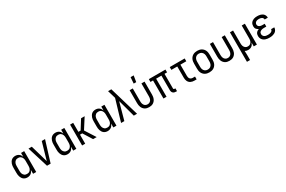

<svg xmlns="http://www.w3.org/2000/svg" viewBox="166 -2341 6168 4144"><g transform="rotate(-30 3250.0 -269.5)"><path d="M215 8Q190 8 166 1Q142 -6 122.5 -21.5Q103 -37 90 -58Q77 -79 69 -102.5Q61 -126 58.5 -150.5Q56 -175 56 -200V-320Q56 -345 58.5 -369.5Q61 -394 69 -417.5Q77 -441 90 -462Q103 -483 122.5 -498.5Q142 -514 166 -521Q190 -528 215 -528Q239 -528 262 -521.5Q285 -515 304 -501Q323 -487 336.5 -467Q350 -447 358 -424V-520H436V0H358V-96Q350 -73 336.5 -53Q323 -33 304 -19Q285 -5 262 1.5Q239 8 215 8ZM246 -62Q263 -62 279.5 -66Q296 -70 309.5 -80Q323 -90 333 -104Q343 -118 348.5 -134Q354 -150 356 -166.5Q358 -183 358 -200V-320Q358 -337 356 -353.5Q354 -370 348.5 -386Q343 -402 333 -416Q323 -430 309.5 -440Q296 -450 279.5 -454Q263 -458 246 -458Q229 -458 212.5 -454Q196 -450 182.5 -440Q169 -430 159 -416Q149 -402 143.5 -386Q138 -370 136 -353.5Q134 -337 134 -320V-200Q134 -183 136 -166.5Q138 -150 143.5 -134Q149 -118 159 -104Q169 -90 182.5 -80Q196 -70 212.5 -66Q229 -62 246 -62Z M705 0 544 -520H626L726 -173Q732 -152 738 -131Q744 -110 750 -89Q756 -110 762 -131Q768 -152 774 -173L874 -520H956L795 0Z M1215 8Q1190 8 1166 1Q1142 -6 1122.5 -21.5Q1103 -37 1090 -58Q1077 -79 1069 -102.5Q1061 -126 1058.5 -150.5Q1056 -175 1056 -200V-320Q1056 -345 1058.5 -369.5Q1061 -394 1069 -417.5Q1077 -441 1090 -462Q1103 -483 1122.5 -498.5Q1142 -514 1166 -521Q1190 -528 1215 -528Q1239 -528 1262 -521.5Q1285 -515 1304 -501Q1323 -487 1336.5 -467Q1350 -447 1358 -424V-520H1436V0H1358V-96Q1350 -73 1336.5 -53Q1323 -33 1304 -19Q1285 -5 1262 1.5Q1239 8 1215 8ZM1246 -62Q1263 -62 1279.5 -66Q1296 -70 1309.5 -80Q1323 -90 1333 -104Q1343 -118 1348.5 -134Q1354 -150 1356 -166.5Q1358 -183 1358 -200V-320Q1358 -337 1356 -353.5Q1354 -370 1348.5 -386Q1343 -402 1333 -416Q1323 -430 1309.5 -440Q1296 -450 1279.5 -454Q1263 -458 1246 -458Q1229 -458 1212.5 -454Q1196 -450 1182.5 -440Q1169 -430 1159 -416Q1149 -402 1143.5 -386Q1138 -370 1136 -353.5Q1134 -337 1134 -320V-200Q1134 -183 1136 -166.5Q1138 -150 1143.5 -134Q1149 -118 1159 -104Q1169 -90 1182.5 -80Q1196 -70 1212.5 -66Q1229 -62 1246 -62Z M1854 0 1713 -225H1657V0H1580V-520H1657V-295H1713L1854 -520H1943L1777 -260L1943 0Z M2215 8Q2190 8 2166 1Q2142 -6 2122.5 -21.5Q2103 -37 2090 -58Q2077 -79 2069 -102.5Q2061 -126 2058.5 -150.5Q2056 -175 2056 -200V-320Q2056 -345 2058.5 -369.5Q2061 -394 2069 -417.5Q2077 -441 2090 -462Q2103 -483 2122.5 -498.5Q2142 -514 2166 -521Q2190 -528 2215 -528Q2239 -528 2262 -521.5Q2285 -515 2304 -501Q2323 -487 2336.5 -467Q2350 -447 2358 -424V-520H2436V0H2358V-96Q2350 -73 2336.5 -53Q2323 -33 2304 -19Q2285 -5 2262 1.5Q2239 8 2215 8ZM2246 -62Q2263 -62 2279.5 -66Q2296 -70 2309.5 -80Q2323 -90 2333 -104Q2343 -118 2348.5 -134Q2354 -150 2356 -166.5Q2358 -183 2358 -200V-320Q2358 -337 2356 -353.5Q2354 -370 2348.5 -386Q2343 -402 2333 -416Q2323 -430 2309.5 -440Q2296 -450 2279.5 -454Q2263 -458 2246 -458Q2229 -458 2212.5 -454Q2196 -450 2182.5 -440Q2169 -430 2159 -416Q2149 -402 2143.5 -386Q2138 -370 2136 -353.5Q2134 -337 2134 -320V-200Q2134 -183 2136 -166.5Q2138 -150 2143.5 -134Q2149 -118 2159 -104Q2169 -90 2182.5 -80Q2196 -70 2212.5 -66Q2229 -62 2246 -62Z M2632 0H2551L2710 -535L2687 -614Q2678 -644 2669 -674.5Q2660 -705 2651 -735H2732L2949 0H2868L2751 -430Z M3250 8Q3224 8 3197.5 2.5Q3171 -3 3148.5 -17Q3126 -31 3109 -51.5Q3092 -72 3082 -96.5Q3072 -121 3068 -147.5Q3064 -174 3064 -200V-520H3142V-200Q3142 -183 3144 -166.5Q3146 -150 3151 -134.5Q3156 -119 3165.5 -105Q3175 -91 3188 -81Q3201 -71 3217 -66.5Q3233 -62 3250 -62Q3267 -62 3283 -66.5Q3299 -71 3312 -81Q3325 -91 3334.5 -105Q3344 -119 3349 -134.5Q3354 -150 3356 -166.5Q3358 -183 3358 -200V-520H3436V-200Q3436 -174 3432 -147.5Q3428 -121 3418 -96.5Q3408 -72 3391 -51.5Q3374 -31 3351.5 -17Q3329 -3 3302.5 2.5Q3276 8 3250 8ZM3212 -600 3223 -754H3300L3275 -600Z M3940 8H3919Q3899 8 3879 3Q3859 -2 3844 -15.5Q3829 -29 3822.5 -48Q3816 -67 3816 -87V-450H3684V0H3607V-450H3543V-520H3957V-450H3893V-87Q3893 -82 3894.5 -77Q3896 -72 3900 -68.5Q3904 -65 3909 -63.5Q3914 -62 3919 -62H3940Z M4434 0H4380Q4357 0 4334.5 -4Q4312 -8 4291.5 -18Q4271 -28 4255 -44Q4239 -60 4229 -80.5Q4219 -101 4215 -123.5Q4211 -146 4211 -169V-450H4064V-520H4436V-450H4289V-169Q4289 -150 4294 -131Q4299 -112 4311.5 -97.5Q4324 -83 4342.5 -76.5Q4361 -70 4380 -70H4434Z M4750 8Q4723 8 4696.5 2.5Q4670 -3 4646.5 -16Q4623 -29 4604.5 -49.5Q4586 -70 4575 -94.5Q4564 -119 4560 -146Q4556 -173 4556 -200V-320Q4556 -347 4560 -374Q4564 -401 4575 -425.5Q4586 -450 4604.5 -470.5Q4623 -491 4646.5 -504Q4670 -517 4696.5 -522.5Q4723 -528 4750 -528Q4777 -528 4803.5 -522.5Q4830 -517 4853.5 -504Q4877 -491 4895.5 -470.5Q4914 -450 4925 -425.5Q4936 -401 4940 -374Q4944 -347 4944 -320V-200Q4944 -173 4940 -146Q4936 -119 4925 -94.5Q4914 -70 4895.5 -49.5Q4877 -29 4853.5 -16Q4830 -3 4803.5 2.5Q4777 8 4750 8ZM4750 -62Q4767 -62 4784 -66Q4801 -70 4815 -79.5Q4829 -89 4839.5 -103Q4850 -117 4856 -133Q4862 -149 4864 -166Q4866 -183 4866 -200V-320Q4866 -337 4864 -354Q4862 -371 4856 -387Q4850 -403 4839.5 -417Q4829 -431 4815 -440.5Q4801 -450 4784 -454Q4767 -458 4750 -458Q4733 -458 4716 -454Q4699 -450 4685 -440.5Q4671 -431 4660.5 -417Q4650 -403 4644 -387Q4638 -371 4636 -354Q4634 -337 4634 -320V-200Q4634 -183 4636 -166Q4638 -149 4644 -133Q4650 -117 4660.5 -103Q4671 -89 4685 -79.5Q4699 -70 4716 -66Q4733 -62 4750 -62Z M5250 8Q5224 8 5197.5 2.5Q5171 -3 5148.5 -17Q5126 -31 5109 -51.5Q5092 -72 5082 -96.5Q5072 -121 5068 -147.5Q5064 -174 5064 -200V-520H5142V-200Q5142 -183 5144 -166.5Q5146 -150 5151 -134.5Q5156 -119 5165.5 -105Q5175 -91 5188 -81Q5201 -71 5217 -66.5Q5233 -62 5250 -62Q5267 -62 5283 -66.5Q5299 -71 5312 -81Q5325 -91 5334.5 -105Q5344 -119 5349 -134.5Q5354 -150 5356 -166.5Q5358 -183 5358 -200V-520H5436V-200Q5436 -174 5432 -147.5Q5428 -121 5418 -96.5Q5408 -72 5391 -51.5Q5374 -31 5351.5 -17Q5329 -3 5302.5 2.5Q5276 8 5250 8Z M5564 215V-520H5642V-200Q5642 -183 5644 -166.5Q5646 -150 5651 -134.5Q5656 -119 5665.5 -105Q5675 -91 5688 -81Q5701 -71 5717 -66.5Q5733 -62 5750 -62Q5767 -62 5783 -66.5Q5799 -71 5812 -81Q5825 -91 5834.5 -105Q5844 -119 5849 -134.5Q5854 -150 5856 -166.5Q5858 -183 5858 -200V-520H5936V0H5858V-95Q5850 -73 5837.5 -53Q5825 -33 5806.5 -19Q5788 -5 5765 1.5Q5742 8 5719 8Q5698 8 5677 3Q5656 -2 5638 -14Q5640 16 5641 46.5Q5642 77 5642 107V215Z M6247 8Q6223 8 6199.5 5Q6176 2 6153 -5.5Q6130 -13 6110 -26.5Q6090 -40 6075.5 -59.5Q6061 -79 6054.5 -102Q6048 -125 6048 -149Q6048 -170 6053.5 -190Q6059 -210 6072 -226Q6085 -242 6102.5 -253Q6120 -264 6139 -271Q6123 -278 6108 -288.5Q6093 -299 6082.5 -313.5Q6072 -328 6068 -345.5Q6064 -363 6064 -381Q6064 -403 6070 -425Q6076 -447 6089 -464.5Q6102 -482 6120.5 -495Q6139 -508 6160 -515.5Q6181 -523 6203 -525.5Q6225 -528 6247 -528Q6268 -528 6289.5 -525.5Q6311 -523 6331.5 -516.5Q6352 -510 6370.5 -498.5Q6389 -487 6402.5 -470Q6416 -453 6423 -432.5Q6430 -412 6430 -390V-385H6352V-388Q6352 -405 6341.5 -420.5Q6331 -436 6315.5 -444Q6300 -452 6282.5 -455Q6265 -458 6247 -458Q6229 -458 6210.5 -454.5Q6192 -451 6176 -441.5Q6160 -432 6151 -415.5Q6142 -399 6142 -380Q6142 -368 6146 -356Q6150 -344 6158.5 -335Q6167 -326 6178 -320Q6189 -314 6201 -311Q6213 -308 6225.5 -306.5Q6238 -305 6250 -305H6306V-235H6250Q6236 -235 6222 -234Q6208 -233 6194 -229Q6180 -225 6167.5 -218.5Q6155 -212 6145 -202Q6135 -192 6130.5 -178.5Q6126 -165 6126 -150Q6126 -129 6136.5 -110Q6147 -91 6165.5 -80Q6184 -69 6205 -65.5Q6226 -62 6247 -62Q6260 -62 6273 -63Q6286 -64 6299 -67Q6312 -70 6324 -75Q6336 -80 6346 -88.5Q6356 -97 6362 -109Q6368 -121 6368 -134V-135H6446V-132Q6446 -109 6437.5 -87.5Q6429 -66 6414 -49Q6399 -32 6379 -21Q6359 -10 6337 -3.5Q6315 3 6292.5 5.5Q6270 8 6247 8Z"/></g></svg>

Font: Huly
Style: Regular
Weight: 400
Designer: Belleve Invis
Foundry: Belleve Invis
Version: Version 33.2.5; ttfautohint (v1.8.4)